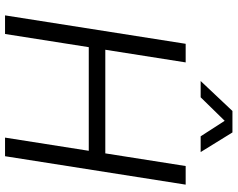

<svg xmlns="http://www.w3.org/2000/svg" viewBox="-108 -812 920 743"><g transform="rotate(90 351.5 -440.0)"><path d="M39 0 149 -699H221L172 -388H573L622 -699H694L584 0H512L563 -324H162L111 0ZM293 -757 409 -880H492L568 -757H507L447 -850L356 -757Z"/></g></svg>

Font: MuseoModerno Thin Light
Style: Italic
Weight: 300
Italic angle: -9°
Version: Version 1.003